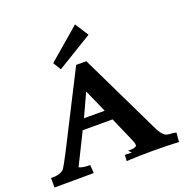

<svg xmlns="http://www.w3.org/2000/svg" viewBox="-147 -971 1063 1108"><g transform="rotate(-20 385.0 -417.0)"><path d="M238.3 -672 267.9 -623.6 486.3 -756.4 433 -839ZM241.7 3.8 238 -46.9H218.2C205.7 -47 192.8 -49.2 179.4 -53.4C176.3 -54.5 173.4 -55.9 170.6 -57.7L265.9 -250H449.2L514.6 -100.6L519.7 -87.4C522.9 -79.6 524.7 -72.8 525 -66.8C524.8 -63.8 524.1 -61.1 522.8 -58.8C517 -52.9 504.7 -49.8 486 -49.6C479.2 -49.6 474.3 -49.7 471.4 -49.9L488.1 -32.3L445.9 -33.3L443.6 4.3L467.3 2.9C499.8 1 544 0 600.1 0C654.5 0 709.4 1.3 765 3.8L769.8 -52.4L753.8 -56.2C749.9 -57 743.2 -57.5 733.8 -57.6C724.4 -57.8 715.6 -59.3 707.4 -62.4C690.6 -70.7 674.1 -92.9 657.7 -129L421.9 -617.2H407.9H373.2H359.4L223.1 -348.7C143.5 -189.8 96.1 -99 80.8 -76.5C74.6 -70.1 65.9 -64.7 54.5 -60.3C42.9 -56.2 31.9 -54 21.5 -53.7H0V5ZM423.9 -312.5H296.5L361.2 -453.4Z"/></g></svg>

Font: Bentham
Style: Bold
Weight: 700
Version: Version 002.001